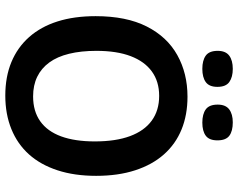

<svg xmlns="http://www.w3.org/2000/svg" viewBox="-107 -778 899 725"><g transform="rotate(90 342.5 -415.5)"><path d="M341 14Q270 14 214.5 -9Q159 -32 120 -76Q81 -120 61 -183Q41 -246 41 -327Q41 -443 80 -520Q119 -597 188 -635.5Q257 -674 345 -674Q414 -674 469 -651.5Q524 -629 563 -585Q602 -541 623 -476.5Q644 -412 644 -329Q644 -247 623 -183Q602 -119 563 -75.5Q524 -32 467.5 -9Q411 14 341 14ZM344 -91Q400 -91 438 -118Q476 -145 495 -197Q514 -249 514 -324Q514 -403 494 -457Q474 -511 435.5 -539Q397 -567 342 -567Q288 -567 250 -539.5Q212 -512 192 -459.5Q172 -407 172 -330Q172 -272 183 -227Q194 -182 216 -152Q238 -122 270 -106.5Q302 -91 344 -91ZM443 -730Q411 -730 393 -743Q375 -756 375 -788Q375 -818 393 -831.5Q411 -845 442 -845Q475 -845 492.5 -832Q510 -819 510 -787Q510 -756 492.5 -743Q475 -730 443 -730ZM240 -730Q208 -730 190 -743Q172 -756 172 -788Q172 -818 190 -831.5Q208 -845 240 -845Q271 -845 289.5 -832Q308 -819 308 -787Q308 -756 290 -743Q272 -730 240 -730Z"/></g></svg>

Font: Bricolage Grotesque 60pt SemiBold
Style: Regular
Weight: 600
Version: Version 1.001;gftools[0.9.33.dev8+g029e19f]